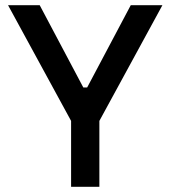

<svg xmlns="http://www.w3.org/2000/svg" viewBox="-20 -720 657 740"><path d="M254 0H363V-254L606 -700H484L316 -383H301L133 -700H11L254 -254Z"/></svg>

Font: Meta Space Medium
Style: Regular
Weight: 500
Designer: Meta Pool / Florian Karsten
Foundry: Meta Pool / Florian Karsten
Version: Version 2.000;Glyphs 3.1.1 (3137)